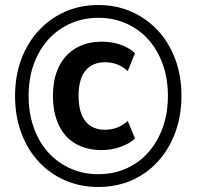

<svg xmlns="http://www.w3.org/2000/svg" viewBox="-20 -735 783 765"><path d="M371 10Q300 10 239 -16.5Q178 -43 133.5 -91.5Q89 -140 64.5 -206.5Q40 -273 40 -352Q40 -432 64.5 -498Q89 -564 133.5 -612.5Q178 -661 238.5 -688Q299 -715 372 -715Q444 -715 504.5 -688Q565 -661 609.5 -613Q654 -565 678.5 -498.5Q703 -432 703 -353Q703 -274 678.5 -207.5Q654 -141 609.5 -92Q565 -43 504.5 -16.5Q444 10 371 10ZM385 -137Q325 -137 281 -162.5Q237 -188 214 -237Q191 -286 191 -353Q191 -421 214.5 -469Q238 -517 282 -543Q326 -569 387 -569Q425 -569 460 -557Q495 -545 518 -523L489 -452Q469 -470 446.5 -478.5Q424 -487 399 -487Q348 -487 320.5 -453.5Q293 -420 293 -353Q293 -287 320 -252.5Q347 -218 398 -218Q425 -218 447.5 -227Q470 -236 489 -253L518 -183Q495 -162 459 -149.5Q423 -137 385 -137ZM371 -41Q433 -41 484 -64Q535 -87 571.5 -128.5Q608 -170 628.5 -227Q649 -284 649 -353Q649 -422 628.5 -479Q608 -536 571.5 -577Q535 -618 484 -641Q433 -664 372 -664Q311 -664 260 -641Q209 -618 172 -577Q135 -536 114.5 -479Q94 -422 94 -353Q94 -284 114.5 -226.5Q135 -169 172 -128Q209 -87 260 -64Q311 -41 371 -41Z"/></svg>

Font: Nunito Sans 10pt SemiCondensed
Style: Bold
Weight: 700
Width: 4
Designer: Vernon Adams
Foundry: Vernon Adams
Version: Version 3.101;gftools[0.9.27]